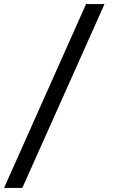

<svg xmlns="http://www.w3.org/2000/svg" viewBox="-73 -720 572 946"><path d="M-53 206 351 -700H442L37 206Z"/></svg>

Font: Rosa Sans
Style: Regular
Weight: 400
Designer: Pentagram / MCKL
Foundry: Pentagram / MCKL
Version: Version 1.005;September 16, 2019;FontCreator 11.5.0.2425 64-